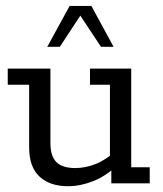

<svg xmlns="http://www.w3.org/2000/svg" viewBox="-20 -634 565 664"><path d="M215.6 10Q152.9 10 116.9 -23Q80.8 -56.1 80.8 -124.9V-341H6.8V-396.7H154.4V-138.9Q154.4 -94.2 174.9 -73.5Q195.5 -52.8 240.7 -52.8Q273.2 -52.8 307.6 -65.5Q341.9 -78.3 379.9 -111L360.2 -82.2V-341H291.2V-396.7H433.8V-55.6H497.8V0H365V-57.5L384.3 -61.3Q346.7 -25.2 302.4 -7.6Q258 10 215.6 10ZM143.5 -472.2 220.8 -613.5H296L372.7 -472.2H329.2L257.8 -580L187 -472.2Z"/></svg>

Font: Rokkitt SemiBold
Style: Regular
Weight: 600
Designer: Vernon Adams
Foundry: Vernon Adams
Version: Version 3.103